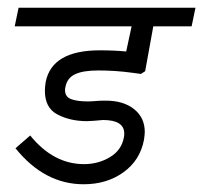

<svg xmlns="http://www.w3.org/2000/svg" viewBox="-20 -476 525 496"><path d="M149 -251Q148 -248 148 -243Q148 -226 163.5 -220Q179 -214 207 -214Q216 -214 227 -215Q238 -216 248 -216H253Q299 -216 326.5 -194Q354 -172 354 -135Q354 -129 352 -115Q342 -62 299 -31Q256 0 196 0Q95 0 20 -93L58 -126Q118 -52 197 -52Q234 -52 264 -70Q294 -88 300 -121Q301 -124 301 -131Q301 -166 246 -166L223 -164L205 -163Q161 -163 128 -180.5Q95 -198 96 -244Q96 -250 98 -264Q114 -346 238 -346Q275 -346 306 -343L320 -408H18L28 -456H485L475 -408H376L355 -292L344 -285L322 -288Q278 -294 234 -294Q194 -294 173.5 -284Q153 -274 149 -251Z"/></svg>

Font: Cambay Devanagari
Style: Italic
Weight: 400
Italic angle: -11°
Designer: Pooja Saxena
Foundry: Pooja Saxena
Version: Version 1.018;PS 001.018;hotconv 1.0.70;makeotf.lib2.5.58329